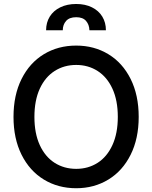

<svg xmlns="http://www.w3.org/2000/svg" viewBox="-20 -949 775 978"><path d="M368.2 9.8Q275.9 9.8 203.4 -34.4Q130.9 -78.6 89.8 -160.9Q48.8 -243.2 48.8 -353.5Q48.8 -464.4 89.8 -546.6Q130.9 -628.9 203.4 -672.9Q275.9 -716.8 368.2 -716.8Q459.5 -716.8 532 -672.9Q604.5 -628.9 645.5 -546.6Q686.5 -464.4 686.5 -353.5Q686.5 -243.2 645.5 -160.9Q604.5 -78.6 532 -34.4Q459.5 9.8 368.2 9.8ZM368.2 -618.2Q306.6 -618.2 258.3 -587.4Q210 -556.6 182.6 -497.1Q155.3 -437.5 155.3 -353.5Q155.3 -269.5 182.6 -210Q210 -150.4 258.3 -119.6Q306.6 -88.9 368.2 -88.9Q429.2 -88.9 477.3 -119.6Q525.4 -150.4 552.7 -210.2Q580.1 -270 580.1 -353.5Q580.1 -437.5 552.7 -497.1Q525.4 -556.6 477.3 -587.4Q429.2 -618.2 368.2 -618.2ZM368.2 -928.7Q414.1 -928.7 448.5 -911.6Q482.9 -894.5 501.2 -864.3Q519.5 -834 519.5 -794.9H435.5Q434.6 -823.7 418.2 -842.5Q401.9 -861.3 368.2 -861.3Q333.5 -861.3 316.7 -842.3Q299.8 -823.2 299.8 -794.9H214.8Q214.8 -834 233.4 -864.3Q252 -894.5 286.9 -911.6Q321.8 -928.7 368.2 -928.7Z"/></svg>

Font: Pretendard GOV Medium
Style: Regular
Weight: 500
Designer: Base glyphs from Inter by Rasmus Andersson; Hangeul glyphs from Noto Sans CJK(Source Han Sans) by Jang Soo-young and Kan
Foundry: Kil Hyung-jin
Version: Version 1.309